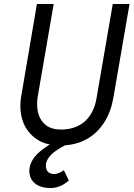

<svg xmlns="http://www.w3.org/2000/svg" viewBox="-20 -720 669 962"><path d="M300 133C285 142 270 152 251 152C250 152 249 152 247 152C220 149 210 133 210 110C210 108 210 106 210 103C214 74 238 49 270 29C282 21 294 14 306 8C348 5 384 -6 415 -23C490 -66 533 -142 548 -230L629 -700H545L464 -230C450 -140 394 -71 286 -71C254 -71 229 -78 210 -93C173 -122 166 -166 166 -199C166 -209 167 -220 168 -230L249 -700H165L85 -230C83 -216 82 -202 82 -188C82 -134 99 -68 162 -24C181 -10 204 -1 230 4C224 7 218 11 213 15C169 43 135 78 128 122C127 127 127 132 127 137C127 185 163 222 231 222C232 222 234 222 235 222C274 222 304 203 325 184Z"/></svg>

Font: Jost
Style: Italic
Weight: 400
Italic angle: -5°
Version: Version 3.710